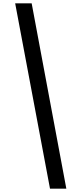

<svg xmlns="http://www.w3.org/2000/svg" viewBox="-20 -906 489 1152"><path d="M170 -886 378 226H280L71 -886Z"/></svg>

Font: Noto Sans Kannada UI ExtraCondensed SemiBold
Style: Regular
Weight: 600
Width: 2
Designer: Jelle Bosma - Monotype Design Team
Foundry: Monotype Imaging Inc.
Version: Version 2.005; ttfautohint (v1.8.4.7-5d5b)